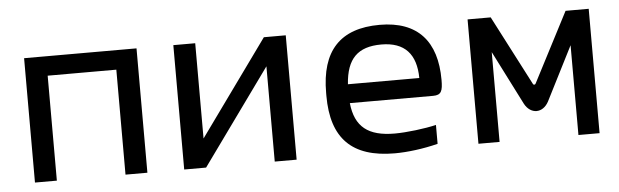

<svg xmlns="http://www.w3.org/2000/svg" viewBox="-40 -634 2479 769"><g transform="rotate(-5 1200.0 -250.0)"><path d="M74 0H162V-422H438V0H526V-500H74Z M674 0H762L1038 -383V0H1126V-500H1038L762 -117V-500H674Z M1732 -268C1732 -422 1658 -509 1504 -509C1345 -509 1267 -425 1267 -256V-244C1267 -73 1348 9 1520 9C1571 9 1635 1 1694 -14V-90C1649 -79 1574 -70 1527 -70C1420 -70 1368 -111 1358 -207H1693C1726 -207 1732 -223 1732 -268ZM1357 -283C1364 -385 1409 -430 1504 -430C1598 -430 1643 -379 1644 -283Z M1857 -500V0H1942V-361L2052 -144C2076 -99 2125 -99 2149 -144L2259 -361V0H2344V-500H2251L2106 -220C2104 -215 2097 -215 2095 -220L1950 -500Z"/></g></svg>

Font: LT Wave Mono
Style: Regular
Weight: 400
Designer: Daniel Lyons
Version: Version 2.5 (Glyphs App)